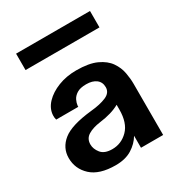

<svg xmlns="http://www.w3.org/2000/svg" viewBox="-177 -854 913 983"><g transform="rotate(-30 279.0 -362.0)"><path d="M221 13Q125 13 77.5 -31Q30 -75 30 -139Q30 -199 79 -238.5Q128 -278 251 -291Q305 -296 340.5 -311Q376 -326 376 -359Q376 -389 354.5 -405.5Q333 -422 296 -422Q260 -422 240.5 -409.5Q221 -397 213 -380Q205 -363 204 -350Q203 -343 204 -342H73Q69 -357 70 -369Q72 -408 102 -439.5Q132 -471 180.5 -490Q229 -509 287 -509Q362 -509 406.5 -488.5Q451 -468 473 -436Q495 -404 501.5 -368.5Q508 -333 508 -303V0H377V-71Q356 -35 317.5 -11Q279 13 221 13ZM247 -67Q301 -67 340 -106.5Q379 -146 379 -225V-253Q333 -227 261 -218Q216 -212 188.5 -195Q161 -178 161 -144Q161 -117 181 -92Q201 -67 247 -67ZM64 -640V-737H501V-640Z"/></g></svg>

Font: Panamera
Style: Bold
Weight: 700
Designer: Bastien Sozeau
Foundry: NBR — Bastien Sozeau
Version: Version 3.002; ttfautohint (v1.8.4.7-5d5b);gftools[0.9.33]